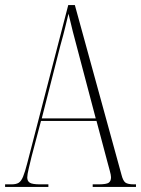

<svg xmlns="http://www.w3.org/2000/svg" viewBox="-21 -734 554 754"><path d="M-1 0V-10H24Q42 -10 52 -16Q62 -22 69.5 -40Q77 -58 86 -93L247 -714H273L456 -48Q462 -24 471.5 -17Q481 -10 506 -10H513V0H343V-10H365Q397 -10 406 -16.5Q415 -23 415 -38Q415 -46 410 -64Q405 -82 400 -101L358 -259H140L103 -119Q98 -98 92 -73Q86 -48 86 -37Q86 -23 96 -16.5Q106 -10 137 -10H169V0ZM143 -269H355L294 -500Q275 -571 265 -610Q255 -649 248 -680Q241 -652 235 -626.5Q229 -601 216 -555Z"/></svg>

Font: Noto Serif Display ExtraCondensed ExtraLight
Style: Regular
Weight: 200
Width: 2
Designer: Monotype Design Team
Foundry: Monotype Imaging Inc.
Version: Version 2.009